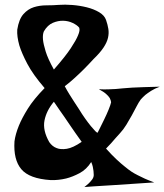

<svg xmlns="http://www.w3.org/2000/svg" viewBox="-20 -751 693 809"><path d="M396.5 -375Q416 -374 434.6 -374.5Q453.1 -375 467.8 -376Q484.4 -377 499 -378.9L537.1 -381.8Q556.6 -382.8 585 -383.8Q613.3 -384.8 653.3 -385.7Q631.8 -377.9 616.7 -368.2Q601.6 -358.4 591.8 -350.6Q581.1 -340.8 573.2 -332Q564.5 -320.3 555.2 -302.2Q545.9 -284.2 535.2 -264.6Q524.4 -245.1 512.2 -225.1Q500 -205.1 485.4 -189.5Q476.6 -179.7 466.8 -168.9Q459 -159.2 448.2 -147.5Q437.5 -135.7 426.8 -125Q451.2 -97.7 471.2 -79.1Q491.2 -60.5 504.9 -49.8Q521.5 -36.1 533.2 -28.3Q544.9 -20.5 560.5 -12.7Q573.2 -5.9 590.8 2Q608.4 9.8 629.9 17.6Q521.5 25.4 461.9 28.8Q402.3 32.2 375 34.2Q342.8 37.1 335.9 37.1Q334 38.1 339.8 33.7Q345.7 29.3 353.5 22Q361.3 14.6 368.2 5.4Q375 -3.9 375 -13.7Q375 -21.5 374 -30.3Q373 -38.1 371.1 -47.9Q369.1 -57.6 364.3 -68.4Q344.7 -37.1 315.4 -21.5Q286.1 -5.9 258.8 1Q226.6 8.8 193.4 7.8Q103.5 2 69.8 -38.1Q36.1 -78.1 41 -155.3Q44.9 -185.5 59.6 -221.7Q72.3 -252.9 97.2 -293Q122.1 -333 168 -379.9Q119.1 -436.5 95.2 -481.9Q71.3 -527.3 61.5 -559.6Q50.8 -597.7 52.7 -626Q59.6 -669.9 78.6 -691.4Q97.7 -712.9 122.6 -720.7Q147.5 -728.5 175.8 -728.5Q204.1 -728.5 228.5 -730.5Q252.9 -732.4 284.7 -730Q316.4 -727.5 345.7 -720.2Q375 -712.9 397.5 -699.7Q419.9 -686.5 426.8 -667Q433.6 -647.5 436.5 -629.4Q439.5 -611.3 435.1 -591.8Q430.7 -572.3 416 -550.3Q401.4 -528.3 374 -502Q353.5 -479.5 333 -459Q315.4 -441.4 293.9 -421.9Q272.5 -402.3 252.9 -387.7Q262.7 -369.1 273.4 -352.1Q284.2 -335 293 -321.3Q303.7 -304.7 313.5 -290Q325.2 -270.5 338.4 -252Q351.6 -233.4 362.8 -219.7Q374 -206.1 381.8 -198.2Q389.6 -190.4 391.6 -192.4Q392.6 -194.3 400.9 -210.9Q409.2 -227.5 419.4 -248.5Q429.7 -269.5 438 -290Q446.3 -310.5 448.2 -320.3Q447.3 -328.1 442.4 -337.9Q437.5 -345.7 427.2 -355Q417 -364.3 396.5 -375ZM207 -458Q255.9 -513.7 278.3 -547.9Q300.8 -582 308.6 -601.6Q318.4 -624 313.5 -634.8Q304.7 -645.5 286.1 -654.3Q267.6 -663.1 246.1 -663.6Q224.6 -664.1 202.6 -654.8Q180.7 -645.5 165 -619.1Q159.2 -606.4 161.1 -584Q163.1 -564.5 172.4 -534.2Q181.6 -503.9 207 -458ZM187.5 -152.3Q200.2 -133.8 218.8 -127Q235.4 -120.1 261.2 -124Q287.1 -127.9 324.2 -153.3Q309.6 -172.9 298.8 -189Q288.1 -205.1 280.3 -215.8Q271.5 -228.5 265.6 -237.3Q259.8 -246.1 251 -258.8Q243.2 -269.5 232.4 -285.2Q221.7 -300.8 207 -322.3Q175.8 -285.2 167.5 -243.7Q159.2 -202.1 187.5 -152.3Z"/></svg>

Font: Irish Grover
Style: Regular
Weight: 400
Designer: Squid
Foundry: Font Diner, Inc DBA Sideshow
Version: Version 1.000